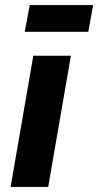

<svg xmlns="http://www.w3.org/2000/svg" viewBox="-20 -741 389 761"><path d="M22 0H171L261 -520H112ZM78 -615H330L349 -721H98Z"/></svg>

Font: Fixel Display
Style: Bold Italic
Weight: 700
Italic angle: -10°
Designer: AlfaBravo + MacPaw
Foundry: Kyrylo Tkachov, Marchela Mozhyna, Serhii Makarenko, Maria Weinstein, Zakhar Kryvoshyya
Version: Version 1.210;Glyphs 3.2 (3217)